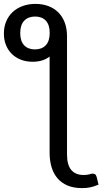

<svg xmlns="http://www.w3.org/2000/svg" viewBox="-75 -784 526 987"><path d="M104.5 -530Q140 -530 160.2 -551.2Q180.5 -572.5 180.5 -615Q180.5 -656 160.8 -677.5Q141 -699 105.5 -699Q70 -699 49.5 -677.5Q29 -656 29 -614Q29 -572.5 49.2 -551.2Q69.5 -530 104.5 -530ZM431.5 165Q409.5 174.5 390.2 178.8Q371 183 347 183Q304 183 272.5 169.8Q241 156.5 220.5 132.5Q200 108.5 190 75Q180 41.5 180 0.5V-493Q145 -466.5 93 -466.5Q60 -466.5 32.8 -477Q5.5 -487.5 -14 -506.5Q-33.5 -525.5 -44.2 -552.2Q-55 -579 -55 -611.5Q-55 -646 -43 -674.2Q-31 -702.5 -9.8 -722.2Q11.5 -742 41.5 -753Q71.5 -764 107.5 -764Q143.5 -764 173.5 -752.8Q203.5 -741.5 224.8 -720.2Q246 -699 257.8 -668Q269.5 -637 269.5 -597.5V10.5Q269.5 63.5 291.2 89.5Q313 115.5 355 115.5Q374 115.5 384.8 112Q395.5 108.5 401.5 108.5Q408 108.5 413.5 111.8Q419 115 422 126Z"/></svg>

Font: Lato 2
Style: Regular
Weight: 400
Designer: Lukasz Dziedzic with Adam Twardoch and Botio Nikoltchev
Foundry: tyPoland Lukasz Dziedzic
Version: Version 2.015; 2015-08-06; http://www.latofonts.com/